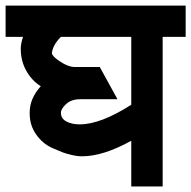

<svg xmlns="http://www.w3.org/2000/svg" viewBox="-30 -653 690 693"><path d="M117.2 -341.8Q85.4 -361.3 65.2 -397Q44.9 -432.6 44.9 -477.1Q44.9 -496.1 53.2 -520H-9.8V-632.8H640.1V-520H557.1V20H443.8V-145Q342.8 -88.9 266.1 -88.9Q248.5 -88.9 228.3 -93.8Q208 -98.6 195.1 -103.5Q182.1 -108.4 160.2 -118.2Q125 -133.3 101.1 -166.7Q77.1 -200.2 77.1 -244.1V-247.1Q77.1 -297.4 117.2 -341.8ZM189.9 -246.1Q189.9 -225.1 209.5 -214.6Q229 -204.1 257.8 -204.1Q333 -204.1 443.8 -274.9V-520H189.9Q160.2 -490.2 157.2 -460.9Q158.7 -449.2 188 -430.2Q216.8 -411.1 241.2 -411.1H330.1L394 -294.9H259.8Q227.5 -294.9 209 -277.8Q189.9 -260.3 189.9 -246.1Z"/></svg>

Font: Miedinger*
Style: Bold
Weight: 700
Version: Version 001.000